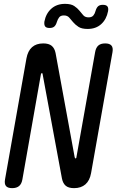

<svg xmlns="http://www.w3.org/2000/svg" viewBox="-20 -965 640 995"><path d="M117 -662Q124 -701 146 -720.5Q168 -740 204 -740Q233 -740 248 -727.5Q263 -715 268 -690L367 -150L369 -146Q369 -144 371 -144Q373 -144 374.5 -145.5Q376 -147 376 -150L473 -695Q477 -718 489.5 -729Q502 -740 525 -740Q548 -740 557.5 -729Q567 -718 563 -695L452 -68Q445 -29 422.5 -9.5Q400 10 364 10Q335 10 320.5 -2.5Q306 -15 301 -40L201 -580Q201 -583 200 -584.5Q199 -586 197 -586Q195 -586 194 -584.5Q193 -583 192 -580L96 -35Q92 -12 79 -1Q66 10 43 10Q20 10 11 -1Q2 -12 6 -35ZM275 -852Q270 -835 261.5 -827.5Q253 -820 237 -820Q220 -820 214 -828Q208 -836 210 -853Q218 -895 246 -920Q274 -945 317 -945Q348 -945 364.5 -934Q381 -923 391.5 -910Q402 -897 411.5 -886Q421 -875 439 -875Q456 -875 464 -885Q472 -895 475 -908Q480 -925 488.5 -932.5Q497 -940 513 -940Q530 -940 536.5 -932Q543 -924 540 -907Q532 -865 504.5 -840Q477 -815 434 -815Q403 -815 386.5 -826Q370 -837 359 -850Q348 -863 338.5 -874Q329 -885 311 -885Q294 -885 286.5 -875Q279 -865 275 -852Z"/></svg>

Font: Maple Mono Normal NL
Style: Italic
Weight: 400
Italic angle: -10°
Monospace: yes
Designer: subframe7536
Version: Version 7.000